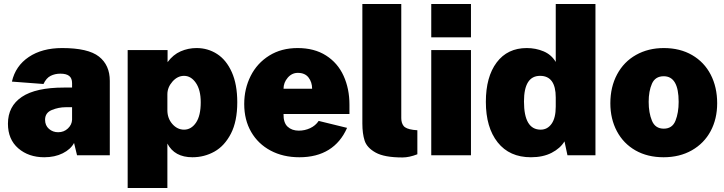

<svg xmlns="http://www.w3.org/2000/svg" viewBox="-20 -782 3647 967"><path d="M20 -159Q20 -247 90 -294Q160 -341 302 -341H343V-363Q343 -388 328.5 -399.5Q314 -411 284 -411Q257 -411 235 -400Q213 -389 199 -359L40 -371Q58 -450 125 -495Q192 -540 293 -540Q424 -540 478.5 -497Q533 -454 533 -375V0H368L353 -62Q336 -30 296 -10Q256 10 203 10Q124 10 72 -35Q20 -80 20 -159ZM343 -179V-242H311Q275 -242 241 -228Q207 -214 207 -179Q207 -150 226.5 -133Q246 -116 273 -116Q302 -116 322 -135Q342 -154 343 -179Z M623 -530H824V-469Q852 -507 890 -523.5Q928 -540 970 -540Q1027 -540 1073.5 -510Q1120 -480 1147.5 -418.5Q1175 -357 1175 -267Q1175 -171 1143 -109Q1111 -47 1060 -18.5Q1009 10 949 10Q859 10 823 -59V165H623ZM991 -267Q991 -329 966.5 -364.5Q942 -400 907 -400Q874 -400 848.5 -371Q823 -342 823 -307V-227Q823 -186 848 -157.5Q873 -129 907 -129Q943 -129 967 -164Q991 -199 991 -267Z M1485 -124Q1515 -124 1542 -136.5Q1569 -149 1585 -173L1728 -138Q1696 -65 1635.5 -27.5Q1575 10 1488 10Q1406 10 1343 -23.5Q1280 -57 1245 -117.5Q1210 -178 1210 -258Q1210 -335 1242.5 -399.5Q1275 -464 1336 -502Q1397 -540 1479 -540Q1563 -540 1622 -502.5Q1681 -465 1710.5 -400Q1740 -335 1740 -255V-208H1408Q1407 -164 1428.5 -144Q1450 -124 1485 -124ZM1552 -335Q1552 -368 1534 -391.5Q1516 -415 1480 -415Q1450 -415 1429 -390.5Q1408 -366 1408 -335Z M1805 -160V-762H2001V-187Q2001 -163 2012.5 -148Q2024 -133 2061 -128L2082 -126V-5Q2041 11 2007 11Q1916 11 1872 -13.5Q1828 -38 1816.5 -73.5Q1805 -109 1805 -160Z M2352 -594H2152V-762H2352ZM2352 0H2152V-530H2352Z M2427 -269Q2427 -395 2481.5 -467.5Q2536 -540 2633 -540Q2678 -540 2717.5 -523.5Q2757 -507 2779 -470V-762H2979V0H2838L2823 -70Q2802 -35 2758.5 -12.5Q2715 10 2654 10Q2546 10 2486.5 -65Q2427 -140 2427 -269ZM2779 -245V-291Q2779 -400 2700 -400Q2619 -400 2619 -271Q2619 -129 2703 -129Q2737 -129 2758 -158.5Q2779 -188 2779 -245Z M3054 -262Q3054 -344 3088 -407.5Q3122 -471 3183.5 -505.5Q3245 -540 3323 -540Q3405 -540 3466 -504.5Q3527 -469 3559.5 -406Q3592 -343 3592 -262Q3592 -183 3559 -121.5Q3526 -60 3464.5 -25Q3403 10 3322 10Q3241 10 3180.5 -24.5Q3120 -59 3087 -121Q3054 -183 3054 -262ZM3398 -269Q3398 -398 3323 -398Q3280 -398 3263.5 -360.5Q3247 -323 3247 -269Q3247 -214 3263.5 -174Q3280 -134 3323 -134Q3366 -134 3382 -174Q3398 -214 3398 -269Z"/></svg>

Font: Morrison Black
Style: Regular
Weight: 900
Designer: Pablo Impallari, Rodrigo Fuenzalida (Modified by Dan O. Williams)
Version: Version 0.03;June 6, 2019;FontCreator 11.5.0.2425 64-bit; tt